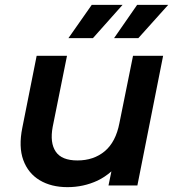

<svg xmlns="http://www.w3.org/2000/svg" viewBox="-20 -764 721 791"><path d="M258 7Q191 7 143.5 -21.5Q96 -50 76 -104.5Q56 -159 72 -238L131 -534H256L197 -241Q185 -176 209.5 -139.5Q234 -103 299 -103Q366 -103 411.5 -141Q457 -179 472 -257L528 -534H652L546 0H427L439 -58Q413 -35 382 -20Q324 7 258 7ZM450 -607 545 -744H673L550 -607ZM262 -607 358 -744H485L363 -607Z"/></svg>

Font: Montserrat Thin SemiBold
Style: Italic
Weight: 600
Italic angle: -11.3°
Version: Version 9.000